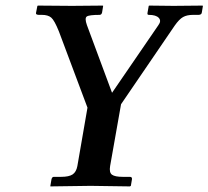

<svg xmlns="http://www.w3.org/2000/svg" viewBox="-20 -666 746 687"><path d="M256.8 -71.8 293 -280.8 190.9 -553.2Q174.8 -593.3 163.3 -603Q151.9 -612.8 129.9 -612.8H119.1Q114.3 -612.8 111.1 -614.5Q107.9 -616.2 108.9 -620.1L113.8 -645L116.2 -646Q225.1 -645 237.8 -645L347.2 -646L349.1 -645L345.2 -621.1Q343.3 -613.3 336.9 -612.8Q298.8 -612.8 290.5 -606.9Q282.2 -601.1 291 -576.2L380.9 -334L546.9 -576.2Q558.1 -591.3 548.1 -602.1Q538.1 -612.8 512.2 -612.8Q506.3 -612.8 507.8 -620.1L512.2 -645L514.2 -646Q590.3 -645 601.1 -645L704.1 -646L706.1 -645L702.1 -621.1Q701.2 -613.3 690.9 -612.8H670.9Q648.9 -612.8 635 -605Q621.1 -597.2 605 -574.2L413.1 -293L374 -71.8Q370.1 -48.8 380.6 -41Q391.1 -33.2 419.9 -33.2H444.8Q453.6 -33.2 452.1 -23.9L448.2 -1L444.8 1Q340.8 -1 304.2 -1L160.2 1V-1L164.1 -23.9Q166 -32.7 171.9 -33.2H198.2Q227.1 -33.2 240 -42Q252.9 -50.8 256.8 -71.8Z"/></svg>

Font: Linux Libertine O
Style: Semibold Italic
Weight: 600
Italic angle: -11.5°
Designer: Philipp H. Poll
Foundry: Philipp H. Poll
Version: Version 5.1.2